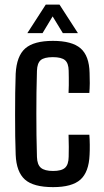

<svg xmlns="http://www.w3.org/2000/svg" viewBox="-20 -780 438 808"><path d="M268.5 -389Q269.5 -404 269.5 -420.8Q269.5 -437.5 269.5 -453.5Q269.5 -469.5 269 -482.5Q268.5 -514 253.5 -526.8Q238.5 -539.5 202.5 -539.5Q166 -539.5 151.2 -526.8Q136.5 -514 135.5 -482Q134 -435.5 133.5 -391Q133 -346.5 133 -302Q133 -257.5 133.5 -212.2Q134 -167 135.5 -119.5Q136.5 -87 152.2 -73.8Q168 -60.5 203.5 -60.5Q239 -60.5 253.8 -74Q268.5 -87.5 269 -120Q269.5 -140.5 269.5 -162Q269.5 -183.5 268.5 -213H356Q357.5 -196.5 357.8 -171.2Q358 -146 357 -128.5Q354 -56 318.5 -24.2Q283 7.5 203.5 7.5Q120.5 7.5 84.8 -24.5Q49 -56.5 46 -128.5Q44.5 -163 44 -206.8Q43.5 -250.5 43.5 -297.8Q43.5 -345 44 -389.5Q44.5 -434 46 -470Q50 -544.5 86.2 -576.2Q122.5 -608 202.5 -608Q283 -608 319.2 -576.5Q355.5 -545 357 -473Q358 -453.5 357.8 -430Q357.5 -406.5 356 -389ZM95 -640.5 172.5 -760.5H230.5L308 -640.5H244.5L201.5 -711L159 -640.5Z"/></svg>

Font: Big Shoulders Text Thin Medium
Style: Regular
Weight: 500
Version: Version 2.002